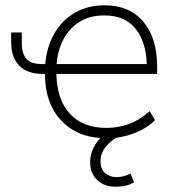

<svg xmlns="http://www.w3.org/2000/svg" viewBox="-20 -512 639 722"><path d="M382 8Q274 8 211.5 -57.5Q149 -123 149 -234H142Q82 -234 52 -265.5Q22 -297 22 -353V-390H62V-352Q62 -310 79.5 -290.5Q97 -271 140 -271H150Q156 -338 185.5 -388Q215 -438 263 -465Q311 -492 373 -492Q467 -492 519 -430.5Q571 -369 571 -260V-234H192Q194 -137 243 -84Q292 -31 380 -31Q425 -31 464.5 -45.5Q504 -60 543 -94L563 -60Q532 -29 483 -10.5Q434 8 382 8ZM372 -454Q317 -454 278.5 -429.5Q240 -405 218.5 -364Q197 -323 193 -271H532Q529 -356 489 -405Q449 -454 372 -454ZM413 190Q372 190 345.5 165Q319 140 319 98Q319 60 342.5 25.5Q366 -9 409 -31L430 0Q415 6 398.5 19Q382 32 370 51Q358 70 358 94Q358 125 375.5 139.5Q393 154 418 154Q444 154 471 141L484 173Q460 190 413 190Z"/></svg>

Font: Nunito Sans ExtraLight
Style: Regular
Weight: 200
Designer: Vernon Adams
Foundry: Vernon Adams
Version: Version 3.006; ttfautohint (v1.8.3)